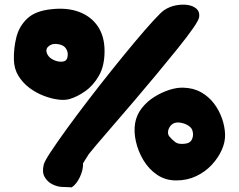

<svg xmlns="http://www.w3.org/2000/svg" viewBox="-20 -778 1033 830"><path d="M841 -705Q840 -692 814.5 -655.5Q789 -619 747.5 -567.5Q706 -516 657 -457Q608 -398 558.5 -340Q509 -282 466.5 -233Q424 -184 396.5 -151.5Q369 -119 364 -112Q345 -82 342 -77Q339 -72 339 -72Q340 -44 325.5 -13Q311 18 290 32Q290 32 284.5 31.5Q279 31 247 30Q227 29 206 18.5Q185 8 173 -13Q161 -34 169 -66Q172 -80 199 -121Q226 -162 268 -220Q310 -278 361 -344.5Q412 -411 464.5 -476.5Q517 -542 563.5 -597.5Q610 -653 644 -690Q678 -727 691 -735Q714 -750 741 -755Q768 -760 791.5 -756.5Q815 -753 829.5 -740Q844 -727 841 -705ZM281 -350Q262 -344 232.5 -347.5Q203 -351 170 -363.5Q137 -376 108 -397.5Q79 -419 60 -449.5Q41 -480 40 -520Q39 -571 51 -618Q63 -665 98 -698Q133 -731 201 -738Q270 -746 322 -726.5Q374 -707 403 -664Q432 -621 432 -557Q432 -493 407.5 -450.5Q383 -408 348 -383.5Q313 -359 281 -350ZM186 -541Q194 -527 212.5 -518.5Q231 -510 249 -511.5Q267 -513 271 -528Q277 -551 265 -568.5Q253 -586 224 -588Q203 -590 188.5 -576.5Q174 -563 186 -541ZM772 -399Q816 -398 849.5 -379Q883 -360 905.5 -330Q928 -300 940 -265Q952 -230 953 -197Q954 -164 938.5 -129.5Q923 -95 895 -65Q867 -35 828 -16.5Q789 2 742 2Q695 2 659 -22.5Q623 -47 600 -85.5Q577 -124 567.5 -166.5Q558 -209 564 -245Q570 -281 592.5 -310Q615 -339 647 -359Q679 -379 712 -389.5Q745 -400 772 -399ZM782 -157Q802 -160 809 -174Q816 -188 814 -203.5Q812 -219 804 -227Q792 -239 773.5 -244.5Q755 -250 742 -248Q727 -246 717.5 -234.5Q708 -223 706.5 -209.5Q705 -196 713 -187Q725 -173 738.5 -163Q752 -153 782 -157Z"/></svg>

Font: Potta One
Style: Regular
Weight: 400
Designer: 108,108go
Foundry: Font Zone 108
Version: Version 1.000